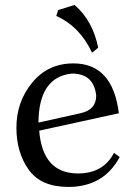

<svg xmlns="http://www.w3.org/2000/svg" viewBox="-20 -735 541 765"><path d="M252 9.8Q143.1 9.8 94.2 -59.1Q45.4 -127.9 45.4 -226.1Q45.4 -329.6 108.4 -406Q171.4 -482.4 272.5 -482.4Q429.2 -482.4 453.6 -283.7L136.2 -214.4Q149.9 -43.9 291 -43.9Q391.6 -43.9 434.1 -126L457 -109.4Q393.1 9.8 252 9.8ZM133.3 -246.6 302.2 -284.2Q363.3 -297.9 363.3 -354Q354 -441.9 266.6 -441.9Q134.3 -428.2 133.3 -246.6ZM346.7 -524.9Q298.8 -628.9 204.1 -671.4L211.9 -694.8L277.3 -715.3Q350.1 -651.9 371.1 -544.9Z"/></svg>

Font: Almanac
Style: Regular
Weight: 400
Designer: Eden's Almanac
Version: Version 3.501;March 28, 2021;FontCreator 13.0.0.2683 64-bit